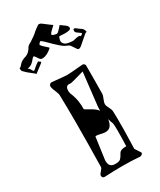

<svg xmlns="http://www.w3.org/2000/svg" viewBox="-290 -918 820 987"><g transform="rotate(-30 119.5 -424.0)"><path d="M233 1Q209 -1 183 -2Q157 -3 129 -3Q80 -3 24 0Q9 0 9 -16Q9 -22 20.5 -34.5Q32 -47 32 -53Q35 -200 35 -312Q35 -361 34.5 -403Q34 -445 33 -480Q33 -486 28.5 -497.5Q24 -509 19 -521.5Q14 -534 14 -542Q14 -548 18.5 -553Q23 -558 29 -558Q69 -554 91 -552Q113 -550 118 -550Q123 -550 146.5 -551.5Q170 -553 212 -557H213Q219 -557 223.5 -552Q228 -547 227 -541Q227 -513 227 -471.5Q227 -430 226 -374Q225 -365 218 -349Q211 -333 211 -322Q211 -314 220 -297Q229 -280 229 -271Q230 -255 230 -237Q230 -219 230 -197V-159Q229 -110 228 -82.5Q227 -55 227 -49L249 -15Q250 -14 250 -12Q250 -8 244.5 -3.5Q239 1 233 1ZM173 -306Q173 -312 173 -319Q173 -326 174 -333L196 -526Q157 -515 135.5 -509Q114 -503 109 -504Q82 -509 82 -476Q82 -467 85 -459Q97 -430 101 -404Q105 -378 104 -356Q106 -352 134 -337Q162 -322 173 -306ZM105 -30Q128 -30 136.5 -38.5Q145 -47 155 -66Q164 -82 198 -81Q199 -110 199.5 -132.5Q200 -155 200 -171Q200 -188 199.5 -199.5Q199 -211 198 -216Q195 -224 192 -232Q189 -240 187 -248Q181 -197 143 -197Q133 -197 116 -201Q99 -205 93 -205Q88 -205 86 -204L69 -81Q68 -77 68 -73.5Q68 -70 68 -67Q68 -30 105 -30ZM-16 -633Q-16 -636 -41 -655Q-47 -659 -53.5 -665Q-60 -671 -68 -679Q-75 -684 -75 -689Q-75 -691 -76.5 -696.5Q-78 -702 -74 -703Q-68 -705 -57.5 -718Q-47 -731 -20 -739Q-6 -744 3 -753.5Q12 -763 17 -773Q21 -781 41 -791Q55 -800 66 -808Q77 -816 78 -817Q86 -825 96.5 -833Q107 -841 119 -849H124Q131 -849 137 -844Q139 -843 149 -835Q159 -827 170 -819Q181 -811 184 -809Q185 -809 185 -808Q185 -807 184 -807Q184 -807 177 -800.5Q170 -794 162.5 -786.5Q155 -779 153 -775Q152 -774 152 -773Q152 -772 151 -770L152 -769Q157 -764 165.5 -762Q174 -760 178 -760Q183 -760 191 -768Q199 -776 206 -784Q213 -792 213 -792Q230 -780 240.5 -772Q251 -764 251 -754Q251 -746 240.5 -743.5Q230 -741 217 -741Q204 -741 194 -742Q184 -743 182 -742Q179 -738 179 -735Q179 -734 177 -729Q175 -724 175 -717Q175 -708 185 -698.5Q195 -689 228 -687Q234 -686 246 -689.5Q258 -693 267 -693Q278 -693 279 -687Q283 -691 289 -694Q294 -698 287 -702.5Q280 -707 267 -717Q262 -722 262 -727Q262 -729 262.5 -731.5Q263 -734 263 -736V-737Q266 -740 269 -739Q272 -739 273 -738Q278 -736 282 -732Q286 -728 304 -716Q312 -709 313.5 -701.5Q315 -694 316 -693Q316 -692 312 -691.5Q308 -691 296 -680L252 -642Q248 -639 245 -638Q242 -637 239 -636Q233 -636 230 -640L209 -671Q205 -677 182 -686Q178 -688 172.5 -692Q167 -696 159 -703L135 -725Q132 -728 123 -737Q114 -746 103.5 -756Q93 -766 86 -770Q73 -761 73 -755Q74 -751 83 -742Q92 -733 101 -725.5Q110 -718 109 -717V-715Q80 -689 54 -687Q44 -687 39 -691Q38 -692 33 -699Q28 -706 23.5 -712.5Q19 -719 17 -719Q12 -719 5.5 -710.5Q-1 -702 -11.5 -692.5Q-22 -683 -41 -680Q-33 -675 -27 -664Q-21 -653 -20 -654Q-17 -654 -16 -655Q-7 -663 8 -675Q23 -687 26 -684L31 -679L37 -676Q37 -675 33 -671Q29 -667 26 -665L2 -647Q-15 -633 -16 -633Z"/></g></svg>

Font: Moo Lah Lah
Style: Regular
Weight: 400
Designer: Robert E. Leuschke
Foundry: Robert E. Leuschke
Version: Version 1.010; ttfautohint (v1.8.3)